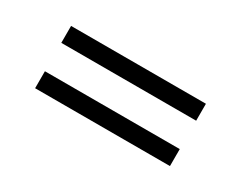

<svg xmlns="http://www.w3.org/2000/svg" viewBox="-36 -476 480 383"><g transform="rotate(30 204.0 -284.0)"><path d="M48.8 -212.9V-252H359.4V-212.9ZM48.8 -317.4V-356.4H359.4V-317.4Z"/></g></svg>

Font: Post No Bills Colombo Light
Style: Regular
Weight: 300
Designer: Kosala Senevirathne, Siva Puranthara, Lasantha Premarathna, Tharique Azeez
Foundry: Mooniak
Version: Version 1.220 ; ttfautohint (v1.6)